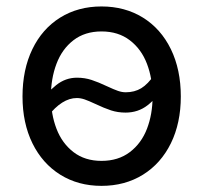

<svg xmlns="http://www.w3.org/2000/svg" viewBox="-20 -573 640 604"><path d="M50.8 -269.5Q50.8 -354 81.8 -418.2Q112.8 -482.4 169.2 -517.6Q225.6 -552.7 299.3 -552.7Q373 -552.7 429.7 -517.6Q486.3 -482.4 517.6 -418.2Q548.8 -354 548.8 -269.5Q548.8 -186 517.6 -122.3Q486.3 -58.6 429.7 -23.4Q373 11.7 299.3 11.7Q226.1 11.7 169.7 -23.4Q113.3 -58.6 82 -122.3Q50.8 -186 50.8 -269.5ZM460 -269.5Q460 -325.7 442.4 -372.1Q424.8 -418.5 388.4 -446.3Q352.1 -474.1 299.3 -474.1Q247.1 -474.1 211.2 -446.5Q175.3 -418.9 157.7 -372.3Q140.1 -325.7 140.1 -269.5Q140.1 -213.9 157.7 -168Q175.3 -122.1 211.2 -94.5Q247.1 -66.9 299.3 -66.9Q352.1 -66.9 388.4 -94.5Q424.8 -122.1 442.4 -168Q460 -213.9 460 -269.5ZM222.2 -328.6Q246.6 -328.6 268.1 -321.5Q289.6 -314.5 317.4 -301.3Q338.4 -291.5 351.1 -287.1Q363.8 -282.7 375.5 -282.7Q403.3 -282.7 424.3 -295.4Q445.3 -308.1 466.3 -338.9L505.9 -312Q474.1 -265.1 444.3 -241.9Q414.6 -218.8 375 -218.8Q350.6 -218.8 329.1 -225.8Q307.6 -232.9 279.8 -246.1Q258.8 -255.9 246.1 -260.3Q233.4 -264.6 221.7 -264.6Q175.3 -264.6 130.4 -207L92.3 -236.8Q127.4 -281.7 156.7 -305.2Q186 -328.6 222.2 -328.6Z"/></svg>

Font: Inter RS Variable
Style: Regular
Weight: 400
Designer: Rasmus Andersson (customised by Maria Ramos and Noel Pretorius)
Foundry: rsms
Version: Version 3.001;Glyphs 3.2.3 (3260)